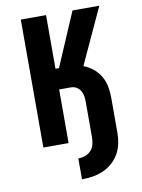

<svg xmlns="http://www.w3.org/2000/svg" viewBox="-101 -803 802 1086"><g transform="rotate(-10 300.0 -260.0)"><path d="M280 215V95Q301 95 320.5 88Q340 81 353.5 66Q367 51 372 31Q377 11 377 -10V-212Q377 -229 374.5 -245.5Q372 -262 363.5 -276.5Q355 -291 340.5 -299.5Q326 -308 309 -308H241V0H96V-735H241V-427H261L393 -735H547L399 -414Q429 -403 454 -382.5Q479 -362 495 -334.5Q511 -307 517 -275.5Q523 -244 523 -212V-10Q523 22 516.5 53Q510 84 494.5 111Q479 138 455 159Q431 180 402.5 192.5Q374 205 343 210Q312 215 280 215Z"/></g></svg>

Font: Iosevka Custom Heavy Extended
Style: Regular
Weight: 900
Width: 7
Monospace: yes
Designer: Belleve Invis
Foundry: Belleve Invis
Version: Version 11.2.4; ttfautohint (v1.8.4)